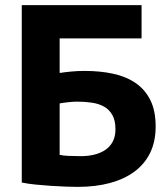

<svg xmlns="http://www.w3.org/2000/svg" viewBox="-20 -720 658 750"><path d="M65 -700H533V-570H213V-435Q232 -438 258 -440.5Q284 -443 310 -443Q371 -443 422 -432Q473 -421 510 -395.5Q547 -370 567.5 -328.5Q588 -287 588 -226Q588 -167 566.5 -123Q545 -79 505 -49.5Q465 -20 409 -5Q353 10 284 10Q266 10 238 9Q210 8 179.5 6Q149 4 119 1Q89 -2 65 -7ZM296 -110Q324 -110 348.5 -116Q373 -122 391.5 -134.5Q410 -147 420.5 -167Q431 -187 431 -215Q431 -249 419 -270.5Q407 -292 386.5 -303.5Q366 -315 338.5 -319Q311 -323 281 -323Q266 -323 244 -320.5Q222 -318 213 -316V-115Q225 -112 249 -111Q273 -110 296 -110Z"/></svg>

Font: PT Sans Caption
Style: Bold
Weight: 700
Designer: A.Korolkova, O.Umpeleva, V.Yefimov
Foundry: ParaType Ltd
Version: Version 2.003W OFL